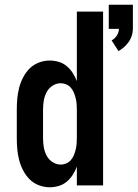

<svg xmlns="http://www.w3.org/2000/svg" viewBox="-20 -784 582 812"><path d="M481 -568 452 -613Q465 -620 474 -633.5Q483 -647 483 -662H440V-764H542V-662Q542 -648 537.5 -633.5Q533 -619 524.5 -607Q516 -595 505 -585Q494 -575 481 -568ZM190 8Q167 8 144.5 -0.5Q122 -9 105.5 -25.5Q89 -42 78 -63Q67 -84 61 -107Q55 -130 53 -153.5Q51 -177 51 -200V-320Q51 -343 53 -366.5Q55 -390 61 -413Q67 -436 78 -457Q89 -478 105.5 -494.5Q122 -511 144.5 -519.5Q167 -528 190 -528Q209 -528 228 -522.5Q247 -517 262 -504.5Q277 -492 287.5 -475.5Q298 -459 305 -441V-735H416V0H305V-79Q298 -61 287.5 -44.5Q277 -28 262 -15.5Q247 -3 228 2.5Q209 8 190 8ZM237 -88Q249 -88 260.5 -93Q272 -98 280 -107.5Q288 -117 292.5 -128Q297 -139 300 -151Q303 -163 304 -175.5Q305 -188 305 -200V-320Q305 -332 304 -344.5Q303 -357 300 -369Q297 -381 292.5 -392Q288 -403 280 -412.5Q272 -422 260.5 -427Q249 -432 237 -432Q218 -432 201.5 -421Q185 -410 176.5 -393Q168 -376 165 -357.5Q162 -339 162 -320V-200Q162 -181 165 -162.5Q168 -144 176.5 -127Q185 -110 201.5 -99Q218 -88 237 -88Z"/></svg>

Font: Iosevka SS04
Style: Bold
Weight: 700
Monospace: yes
Designer: Belleve Invis
Foundry: Belleve Invis
Version: Version 19.0.0; ttfautohint (v1.8.4)